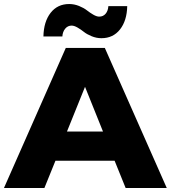

<svg xmlns="http://www.w3.org/2000/svg" viewBox="-34 -940 854 960"><path d="M-14.2 0 294.9 -700.2H490.2L799.8 0H594.2L539.1 -136.2H243.2L188 0ZM473.1 -749Q448.2 -749 424.3 -758.8Q400.4 -768.6 385.5 -780.5Q370.6 -792.5 353.8 -802.2Q336.9 -812 324.2 -812Q304.7 -812 292 -796.6Q279.3 -781.2 277.8 -757.8H183.1Q184.6 -831.5 219 -875.7Q253.4 -919.9 312 -919.9Q336.9 -919.9 361.1 -910.2Q385.3 -900.4 400.4 -888.4Q415.5 -876.5 432.4 -866.7Q449.2 -856.9 461.9 -856.9Q481.9 -856.9 494.1 -871.3Q506.3 -885.7 507.8 -909.2H602.1Q600.6 -836.9 566.2 -793Q531.7 -749 473.1 -749ZM300.8 -282.2H481L391.1 -505.9Z"/></svg>

Font: Montserrat ExtraBold
Style: Regular
Weight: 800
Designer: Julieta Ulanovsky
Foundry: Julieta Ulanovsky
Version: Version 9.000